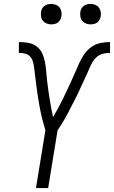

<svg xmlns="http://www.w3.org/2000/svg" viewBox="-20 -957 580 977"><path d="M163 0 211 -294Q207 -309 202.5 -324Q198 -339 194 -354.5Q190 -370 187 -386Q184 -402 181 -417.5Q178 -433 175.5 -449Q173 -465 170.5 -481Q168 -497 166 -513Q164 -529 162 -545Q160 -561 158 -577Q156 -593 154 -609.5Q152 -626 148 -641.5Q144 -657 134 -668.5Q124 -680 108 -684Q92 -688 76 -688V-743Q100 -743 123.5 -739Q147 -735 165.5 -721.5Q184 -708 194 -687Q204 -666 208.5 -642.5Q213 -619 215 -595.5Q217 -572 219.5 -548Q222 -524 225.5 -500.5Q229 -477 232.5 -454Q236 -431 240.5 -407.5Q245 -384 250 -361Q263 -383 275.5 -406Q288 -429 299 -451.5Q310 -474 321 -497.5Q332 -521 342.5 -544Q353 -567 363 -590Q373 -613 383.5 -636.5Q394 -660 409 -681.5Q424 -703 445 -718Q466 -733 491 -738Q516 -743 540 -743V-688Q524 -688 506 -684Q488 -680 474 -668.5Q460 -657 451 -641.5Q442 -626 435 -609.5Q428 -593 421 -577Q414 -561 406 -545Q398 -529 391 -513Q384 -497 376.5 -481Q369 -465 360.5 -449Q352 -433 344 -417.5Q336 -402 328 -386Q320 -370 311 -354.5Q302 -339 292.5 -324Q283 -309 273 -294L225 0ZM441 -833Q428 -833 417 -837.5Q406 -842 398.5 -851Q391 -860 389 -872.5Q387 -885 389 -898Q390 -906 395 -914.5Q400 -923 407.5 -928Q415 -933 423.5 -935Q432 -937 440 -937Q453 -937 464.5 -932.5Q476 -928 483 -919Q490 -910 492.5 -897.5Q495 -885 492 -872Q491 -864 486 -855.5Q481 -847 474 -842Q467 -837 458 -835Q449 -833 441 -833ZM241 -833Q228 -833 217 -837.5Q206 -842 198.5 -851Q191 -860 189 -872.5Q187 -885 189 -898Q190 -906 195 -914.5Q200 -923 207.5 -928Q215 -933 223.5 -935Q232 -937 240 -937Q253 -937 264.5 -932.5Q276 -928 283 -919Q290 -910 292.5 -897.5Q295 -885 292 -872Q291 -864 286 -855.5Q281 -847 274 -842Q267 -837 258 -835Q249 -833 241 -833Z"/></svg>

Font: Iosevka Light Oblique
Style: Regular
Weight: 300
Italic angle: -9°
Monospace: yes
Designer: Belleve Invis
Foundry: Belleve Invis
Version: Version 32.5.0; ttfautohint (v1.8.4)